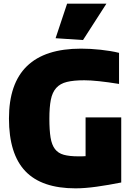

<svg xmlns="http://www.w3.org/2000/svg" viewBox="-20 -1018 724 1050"><path d="M284 -809 347 -998H562L434 -799ZM393 12Q208 12 118.5 -82Q29 -176 29 -370Q29 -752 423 -752Q474 -752 530 -746Q586 -740 631 -729V-559Q569 -569 521.5 -574Q474 -579 441 -579Q383 -579 346 -570Q309 -561 287.5 -537Q266 -513 258 -472.5Q250 -432 250 -369Q250 -306 256.5 -266Q263 -226 280.5 -203Q298 -180 329 -171.5Q360 -163 408 -163Q417 -163 427 -163Q437 -163 448 -164V-376H643V-20Q573 -6 508.5 3Q444 12 393 12Z"/></svg>

Font: Encode Sans Narrow
Style: Black
Weight: 900
Designer: Pablo Impallari, Andres Torresi
Foundry: Pablo Impallari, Andres Torresi
Version: Version 1.000; ttfautohint (v1.00) -l 8 -r 50 -G 200 -x 14 -